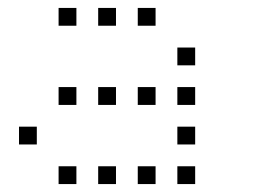

<svg xmlns="http://www.w3.org/2000/svg" viewBox="-20 -493 640 485"><path d="M129 -473Q128 -473 128 -473Q128 -473 128 -472V-429Q128 -428 128 -428Q128 -428 129 -428H172Q173 -428 173 -428Q173 -428 173 -429V-472Q173 -473 173 -473Q173 -473 172 -473ZM229 -473Q228 -473 228 -473Q228 -473 228 -472V-429Q228 -428 228 -428Q228 -428 229 -428H272Q273 -428 273 -428Q273 -428 273 -429V-472Q273 -473 273 -473Q273 -473 272 -473ZM329 -473Q328 -473 328 -473Q328 -473 328 -472V-429Q328 -428 328 -428Q328 -428 329 -428H372Q373 -428 373 -428Q373 -428 373 -429V-472Q373 -473 373 -473Q373 -473 372 -473ZM429 -373Q428 -373 428 -373Q428 -373 428 -372V-329Q428 -328 428 -328Q428 -328 429 -328H472Q473 -328 473 -328Q473 -328 473 -329V-372Q473 -373 473 -373Q473 -373 472 -373ZM129 -273Q128 -273 128 -273Q128 -273 128 -272V-229Q128 -228 128 -228Q128 -228 129 -228H172Q173 -228 173 -228Q173 -228 173 -229V-272Q173 -273 173 -273Q173 -273 172 -273ZM229 -273Q228 -273 228 -273Q228 -273 228 -272V-229Q228 -228 228 -228Q228 -228 229 -228H272Q273 -228 273 -228Q273 -228 273 -229V-272Q273 -273 273 -273Q273 -273 272 -273ZM329 -273Q328 -273 328 -273Q328 -273 328 -272V-229Q328 -228 328 -228Q328 -228 329 -228H372Q373 -228 373 -228Q373 -228 373 -229V-272Q373 -273 373 -273Q373 -273 372 -273ZM429 -273Q428 -273 428 -273Q428 -273 428 -272V-229Q428 -228 428 -228Q428 -228 429 -228H472Q473 -228 473 -228Q473 -228 473 -229V-272Q473 -273 473 -273Q473 -273 472 -273ZM29 -173Q28 -173 28 -173Q28 -173 28 -172V-129Q28 -128 28 -128Q28 -128 29 -128H72Q73 -128 73 -128Q73 -128 73 -129V-172Q73 -173 73 -173Q73 -173 72 -173ZM429 -173Q428 -173 428 -173Q428 -173 428 -172V-129Q428 -128 428 -128Q428 -128 429 -128H472Q473 -128 473 -128Q473 -128 473 -129V-172Q473 -173 473 -173Q473 -173 472 -173ZM129 -73Q128 -73 128 -73Q128 -73 128 -72V-29Q128 -28 128 -28Q128 -28 129 -28H172Q173 -28 173 -28Q173 -28 173 -29V-72Q173 -73 173 -73Q173 -73 172 -73ZM229 -73Q228 -73 228 -73Q228 -73 228 -72V-29Q228 -28 228 -28Q228 -28 229 -28H272Q273 -28 273 -28Q273 -28 273 -29V-72Q273 -73 273 -73Q273 -73 272 -73ZM329 -73Q328 -73 328 -73Q328 -73 328 -72V-29Q328 -28 328 -28Q328 -28 329 -28H372Q373 -28 373 -28Q373 -28 373 -29V-72Q373 -73 373 -73Q373 -73 372 -73ZM429 -73Q428 -73 428 -73Q428 -73 428 -72V-29Q428 -28 428 -28Q428 -28 429 -28H472Q473 -28 473 -28Q473 -28 473 -29V-72Q473 -73 473 -73Q473 -73 472 -73Z"/></svg>

Font: Doto Light
Style: Regular
Weight: 300
Monospace: yes
Version: Version 1.000